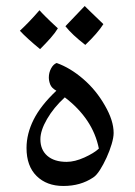

<svg xmlns="http://www.w3.org/2000/svg" viewBox="-20 -752 448 637"><path d="M190 -135Q135 -135 101.5 -168Q68 -201 68 -261Q68 -308 91.5 -355Q115 -402 167 -451Q151 -460 146.5 -472Q142 -484 142 -495Q142 -511 149.5 -525Q157 -539 168 -543Q213 -527 256 -490Q299 -453 328 -402Q357 -352 357 -311Q357 -296 350.5 -274Q344 -252 333.5 -229Q323 -206 311.5 -188Q300 -170 289 -163Q268 -149 243.5 -142Q219 -135 190 -135ZM201 -215Q228 -215 260 -229.5Q292 -244 308 -259Q298 -309 269.5 -351.5Q241 -394 195 -429Q158 -395 136 -357Q114 -319 114 -290Q114 -255 137 -235Q160 -215 201 -215ZM263 -603Q241 -620 224.5 -635.5Q208 -651 197 -665Q202 -670 218 -687Q234 -704 261 -732Q267 -726 282.5 -711Q298 -696 323 -672Q304 -642 263 -603ZM113 -589Q91 -607 74 -622.5Q57 -638 46 -650Q60 -663 76 -679.5Q92 -696 111 -718Q117 -711 132 -696Q147 -681 172 -658Q163 -643 148 -626Q133 -609 113 -589Z"/></svg>

Font: Noto Naskh Arabic UI
Style: Regular
Weight: 400
Designer: Monotype Design Team, David Williams, Mohamad Dakak and Nizar Qandah
Foundry: Monotype Imaging Inc.
Version: Version 2.014